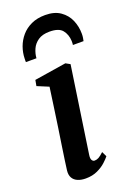

<svg xmlns="http://www.w3.org/2000/svg" viewBox="-154 -864 652 933"><g transform="rotate(-20 171.5 -397.0)"><path d="M121 10.5Q97.5 10.5 80 3Q62.5 -4.5 54 -19.5Q45.5 -34.5 48 -57Q50 -74 54.5 -105Q59 -136 65.2 -177.8Q71.5 -219.5 78.8 -267.8Q86 -316 93.2 -367.5Q100.5 -419 107.5 -469L48.5 -493.5L54 -523.5L218.5 -549.5L241 -537L175 -91Q172.5 -73 177.5 -64.8Q182.5 -56.5 191.5 -56.5Q202 -56.5 212.5 -62.2Q223 -68 239 -83L251.5 -57Q243.5 -46.5 226.2 -30.5Q209 -14.5 182.5 -2Q156 10.5 121 10.5ZM40.5 -620.5Q40.5 -625 40.2 -629Q40 -633 40.5 -638Q41 -668.5 51.5 -697.8Q62 -727 82.5 -751Q103 -775 133.8 -789.2Q164.5 -803.5 206 -803.5Q254 -803.5 284.2 -782.2Q314.5 -761 328.8 -727.8Q343 -694.5 343 -657Q343 -645.5 341.5 -636.5Q340 -627.5 338.5 -620.5H283.5Q284 -625 284.5 -629.8Q285 -634.5 284.5 -641.5Q283 -674.5 264.8 -697.5Q246.5 -720.5 198.5 -720.5Q161.5 -720.5 139.2 -705.2Q117 -690 106.8 -667Q96.5 -644 95 -620.5Z"/></g></svg>

Font: Merriweather 60pt SemiBold
Style: Italic
Weight: 600
Italic angle: -7.8°
Version: Version 2.101